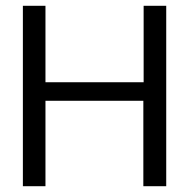

<svg xmlns="http://www.w3.org/2000/svg" viewBox="-20 -643 665 663"><path d="M59 0V-623H137V-359H476V-623H554V0H475V-295H137V0Z"/></svg>

Font: Inconsolata Expanded Thin
Style: Regular
Weight: 100
Width: 7
Monospace: yes
Designer: Raph Levien, Cyreal, Brenton Simpson
Foundry: Raph Levien, Cyreal, Google
Version: Version 3.100; ttfautohint (v1.8.4.7-5d5b)